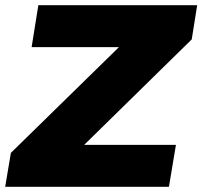

<svg xmlns="http://www.w3.org/2000/svg" viewBox="-43 -721 781 741"><path d="M718 -701H105L79 -539H416L-1 -131L-23 0H609L636 -162H282L697 -569Z"/></svg>

Font: Argentum Sans ExtraBold
Style: Italic
Weight: 800
Italic angle: -11.3°
Designer: Julieta Ulanovsky
Foundry: Julieta Ulanovsky
Version: Version 5.001;February 15, 2019;FontCreator 11.5.0.2425 64-b